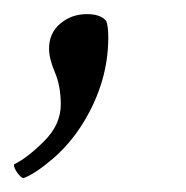

<svg xmlns="http://www.w3.org/2000/svg" viewBox="-47 -146 263 272"><path d="M-27.3 86.9Q-8.8 78.1 15.1 54.4Q39.1 30.8 39.1 2Q39.1 -23.9 30.8 -43.5Q22.5 -63 22.5 -77.1Q22.5 -99.1 38.3 -112.5Q54.2 -126 76.2 -126Q95.7 -126 103.5 -116.2Q106.4 -108.9 106.4 -92.8Q106.4 -30.3 71.3 27.3Q52.7 57.6 27.8 78.9Q2.9 100.1 -13.7 106.4Q-16.6 106.4 -22 99.4Q-27.3 92.3 -27.3 86.9Z"/></svg>

Font: Amiri
Style: Slanted
Weight: 400
Italic angle: 9°
Designer: Khaled Hosny
Version: Version 000.107